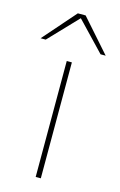

<svg xmlns="http://www.w3.org/2000/svg" viewBox="-186 -782 520 832"><g transform="rotate(15 74.0 -366.0)"><path d="M63 0H86V-520H63ZM-72 -586H-49L74 -715L197 -586H220L91 -732H56Z"/></g></svg>

Font: Aspekta 50
Style: Regular
Weight: 50
Designer: Ivo Dolenc
Version: Version 2.000